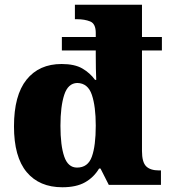

<svg xmlns="http://www.w3.org/2000/svg" viewBox="-20 -780 715 810"><path d="M243 10Q146 10 92.5 -54Q39 -118 39 -247Q39 -378 92 -444Q145 -510 240 -510Q295 -510 327.5 -491Q360 -472 381 -443H386Q385 -463 384.5 -490.5Q384 -518 384 -547V-567H241V-624H384V-641Q384 -680 360.5 -689.5Q337 -699 304 -699H296V-760H579V-624H663V-567H579V-143Q579 -96 596.5 -78.5Q614 -61 651 -61H659V0H439L404 -69H398Q376 -32 339 -11Q302 10 243 10ZM305 -73Q351 -73 367.5 -119Q384 -165 384 -250Q384 -331 367.5 -380Q351 -429 306 -430Q267 -429 251 -380Q235 -331 235 -249Q235 -166 251 -119.5Q267 -73 305 -73Z"/></svg>

Font: Noto Serif Hentaigana Black
Style: Regular
Weight: 900
Designer: Kazuhiro Yamada
Foundry: nipponia
Version: Version 1.000; ttfautohint (v1.8.4.7-5d5b)